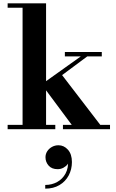

<svg xmlns="http://www.w3.org/2000/svg" viewBox="-20 -770 691 1144"><path d="M25.5 0V-26H114.5V-724H25.5V-750H254.5V-26H309.5V0ZM355 0V-26H407.5L228 -267.5L461.5 -434H366.5V-460H586.5V-434H500L350 -322.5L577.5 -26H635.5V0ZM249.5 354V332Q288.5 332 320.5 314.5Q352.5 297 370.5 264Q388.5 231 385 184H392Q392.5 196 383 208.5Q373.5 221 357.8 229.5Q342 238 323.5 238Q288.5 238 269.8 216.8Q251 195.5 251 167Q251 147.5 261.5 131.2Q272 115 289.8 105.2Q307.5 95.5 328.5 95.5Q361 95.5 384.8 122Q408.5 148.5 408.5 195.5Q408.5 239.5 389.2 275.5Q370 311.5 334.2 332.8Q298.5 354 249.5 354Z"/></svg>

Font: Bodoni Moda 9pt
Style: Bold
Weight: 700
Designer: Owen Earl
Foundry: indestructible type
Version: Version 2.005